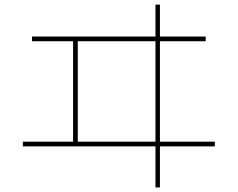

<svg xmlns="http://www.w3.org/2000/svg" viewBox="-20 -780 1040 840"><path d="M919.9 -160.2V-139.6H679.7V40H660.2V-139.6H80.1V-160.2H299.8V-599.6H120.1V-620.1H660.2V-759.8H679.7V-620.1H879.9V-599.6H679.7V-160.2ZM320.3 -160.2H660.2V-599.6H320.3Z"/></svg>

Font: Mgen+ 1mn thin
Style: Regular
Weight: 100
Designer: [Source Han Sans]
Ryoko NISHIZUKA  (kana & ideographs); Paul D. Hunt (Latin, Greek & Cyrillic); Wenlong ZHANG  (bopomofo
Version: Version 1.059.20150602